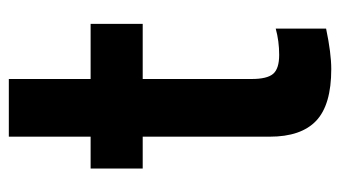

<svg xmlns="http://www.w3.org/2000/svg" viewBox="-192 -584 789 446"><g transform="rotate(-90 203.0 -361.5)"><path d="M242 -425V-172Q242 -136 254 -122Q266 -108 298 -108Q330 -108 359 -116V1Q302 13 265 13Q182 13 145 -22Q108 -57 108 -130V-425H34V-546H108V-736H242V-546H370V-425Z"/></g></svg>

Font: Biryani
Style: Bold
Weight: 700
Designer: Dan Reynolds and Mathieu Reguer
Foundry: Dan Reynolds and Mathieu Reguer
Version: Version 1.004; ttfautohint (v1.1) -l 5 -r 5 -G 72 -x 0 -D la